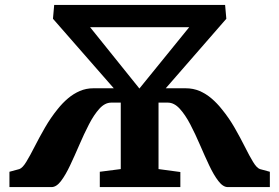

<svg xmlns="http://www.w3.org/2000/svg" viewBox="-20 -763 1139 783"><path d="M18.5 0V-62.5L59 -73.5Q72 -78 87.2 -103Q102.5 -128 121.2 -165Q140 -202 163.5 -242.8Q187 -283.5 215.5 -318.5Q235 -343 257.5 -362Q280 -381 305.8 -392Q331.5 -403 360.5 -403H444L196 -686.5L201 -743H898L903 -686.5L656 -403H737.5Q768 -403 794.2 -391.8Q820.5 -380.5 843.2 -361Q866 -341.5 886 -316Q914.5 -281 937.5 -240.8Q960.5 -200.5 978.8 -164Q997 -127.5 1012 -102.8Q1027 -78 1040 -73.5L1080.5 -62.5V0H909Q889.5 0 870.5 -24.8Q851.5 -49.5 833 -88.8Q814.5 -128 795.5 -172.2Q776.5 -216.5 756 -255.8Q735.5 -295 712.8 -319.8Q690 -344.5 664.5 -344.5H626.5V-73.5L715.5 -61.5V0H387V-62.5L472.5 -73.5V-344.5H433.5Q408 -344.5 385.5 -319.8Q363 -295 342.8 -255.8Q322.5 -216.5 303.5 -172.2Q284.5 -128 266 -88.8Q247.5 -49.5 228.8 -24.8Q210 0 190 0ZM347.5 -652 548.5 -402 751.5 -652Z"/></svg>

Font: Merriweather 20pt ExtraBold
Style: Regular
Weight: 800
Version: Version 2.100